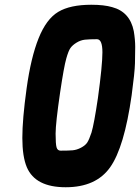

<svg xmlns="http://www.w3.org/2000/svg" viewBox="-20 -772 589 808"><path d="M364 -752Q418 -752 452 -742Q527 -722 543 -641Q549 -605 549 -574.5Q549 -544 548 -505.5Q547 -467 534 -371Q503 -152 443.5 -68Q384 16 256.5 16Q129 16 93 -68Q74 -113 74 -191.5Q74 -270 92 -400Q110 -530 142.5 -611Q175 -692 225 -722Q275 -752 364 -752ZM388 -607Q356 -607 337.5 -605Q319 -603 302 -592.5Q285 -582 276.5 -570Q268 -558 259 -526Q249 -491 233 -383Q214 -253 214 -209.5Q214 -166 218 -152Q222 -138 235 -138Q268 -138 285.5 -139.5Q303 -141 321 -150.5Q339 -160 347 -172Q355 -184 365 -214Q376 -251 392 -359Q411 -497 411 -552Q411 -607 388 -607Z"/></svg>

Font: Chau Philomene One
Style: Italic
Weight: 400
Designer: Vicente Lamonaca
Foundry: TipoType
Version: Version 1.001